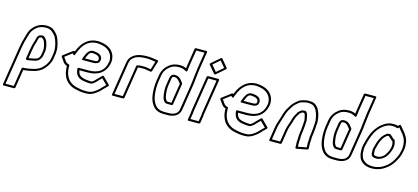

<svg xmlns="http://www.w3.org/2000/svg" viewBox="-73 -1386 4797 2204"><g transform="rotate(15 2326.0 -283.5)"><path d="M212.9 -318C212.1 -306.7 205.3 -283 202.5 -265L185.2 -156C184 -148.4 190.4 -143.5 195.7 -143.5C208 -140 224 -145.5 230.8 -146.6C238.8 -147.5 244.1 -148.3 251.9 -149.7C252.1 -149.7 252.4 -149.8 252.5 -149.8L279.1 -155.7C303.2 -159.8 321.6 -167.4 337.5 -181.2C338 -181.6 338.6 -182.2 338.9 -182.5C349.1 -193.7 358.9 -210.7 364.7 -225.4C366.8 -230.2 367.1 -230.8 367.6 -234L376.9 -293C377 -293.4 377 -294.1 377.1 -294.4C377.3 -300.1 377.8 -304.7 378.3 -308C378.4 -308.8 378.5 -309.8 378.4 -310.5C378.1 -317.7 377.6 -330.8 375.5 -339.2L372.8 -358.6C372.7 -358.8 372.7 -359.2 372.6 -359.4C368.3 -379.2 359 -414.3 343.4 -432.8C343.1 -433.2 342.7 -433.6 342.5 -433.8C336.3 -439.4 328 -450.7 316 -457.2C315.7 -457.4 315.1 -457.6 315.1 -457.6C313 -459 310.5 -459.5 308.8 -459.5H294.8C294.1 -459.5 293.2 -459.4 292.7 -459.3C289 -458.7 282.5 -457.1 280.5 -456.6C269.6 -454.9 269.6 -453.8 266 -452.2C264.8 -451.6 263.3 -450.6 262.4 -449.8C254.6 -443.1 249.6 -436.1 244.7 -428.6C243.9 -427.3 243.2 -425.7 242.8 -424.6C237.7 -406.4 233.2 -390.4 228.6 -372.5L222.3 -351.8C222.3 -351.5 222.2 -351.2 222.1 -351C220 -341.9 214.9 -331.1 213 -319C213 -318.7 212.9 -318.2 212.9 -318ZM238.1 -319.5C239.2 -325.5 243.2 -335 246.7 -348.7L252.9 -369.5C257.7 -387.9 261.1 -399.9 266.5 -419.3C269 -423 272.2 -427.3 275.7 -430.7C276.5 -431.1 278.2 -431.5 278.3 -431.5C279.4 -431.5 281.1 -431.7 282.4 -432.1C285.8 -433.2 287.4 -433.7 291.9 -434.5H301.9C308.1 -430.7 315.2 -422.3 323.3 -414.7C333.3 -402.3 343.5 -370.4 347.7 -351L350.5 -331.4C350.6 -331.1 350.7 -330.5 350.8 -330.1C352.3 -324.5 352.7 -315.5 353.1 -306.7C352.6 -303 352.1 -298.8 351.8 -292.3L342.6 -234.2C342.6 -234.2 342.4 -233.7 342 -233C341.9 -232.7 341.7 -232.1 341.5 -231.7C336.6 -218.7 329.6 -207.1 321.9 -198.2C311.7 -189.8 297.4 -183.4 278.5 -180.3C278.3 -180.3 278 -180.2 277.7 -180.2L251.1 -174.2C244.3 -173.1 237.7 -172.1 231.5 -171.4C223.8 -170.2 217.9 -168.6 212.1 -167.8L227.5 -265C229.9 -280.5 236.6 -302.4 238.1 -319.5ZM165.7 -33 131.3 184.5H33.3L104.5 -265C106.3 -276.6 108.7 -287.6 111.7 -298.6C113.5 -305.6 114.4 -311.2 114.6 -316.1C117.2 -331.2 122.7 -346.7 126.7 -361.7L132.1 -383.3C143.5 -417.1 148.5 -446.3 161.4 -468.5C176.1 -489.1 180.5 -498 198.6 -514.4C229 -542.1 265.5 -557.5 319.3 -557.5C352.1 -557.5 373.7 -547.4 391.1 -534L408 -518.5C431.9 -493.3 439.6 -485.3 452.9 -448.2C465.5 -415.5 467.8 -404 473.8 -369.9C478.2 -347.7 478 -326 475.8 -298.5L465.6 -234C458.3 -187.9 430.6 -146.9 404.1 -119.7C376.5 -89.4 334.5 -68.6 286.4 -60.3C286 -60.3 285.6 -60.1 285.3 -60.1C259.6 -53.5 234.1 -49.6 204.8 -46.4C195.6 -45.1 188.2 -44.9 181.2 -45.5C175.9 -45.9 167.3 -43.1 165.7 -33ZM188.7 -20.2C192.3 -20.4 199.3 -20.9 204 -21.6C233.3 -24.8 259.3 -28.7 287.4 -35.8C338.9 -44.8 387.1 -67 421.4 -104.3C450.2 -134 482.1 -180.3 490.6 -234L500.9 -299C500.9 -299.2 500.9 -299.7 501 -300C503.3 -328.9 503.6 -353.5 498.7 -378.1C492.9 -411.3 489.4 -427.1 476.9 -459.8C463 -498.5 450.7 -512.9 427.5 -537.3C427.4 -537.4 427.1 -537.6 427 -537.8L409.5 -553.8C409.4 -553.9 409.1 -554.1 408.9 -554.3C388.2 -570.3 361.6 -582.5 323.3 -582.5C264.3 -582.5 219.3 -564.5 183.1 -531.6C162 -512.4 154.2 -498.4 141.1 -480.1C140.9 -479.8 140.6 -479.4 140.4 -479C122.7 -449.3 118.2 -417.2 108 -387.2C107.9 -387 107.8 -386.5 107.7 -386.1L102.3 -364.3C98.7 -351 92.1 -332.2 89.4 -315C89.3 -314.4 89.2 -313.3 89.2 -312.5C89.3 -311.5 88.8 -307.2 87.3 -301.4C84.1 -289.8 81.4 -277.4 79.5 -265L6.3 197C5.5 202.4 9.3 209.5 16.8 209.5H139.8C145.2 209.5 153.1 204.6 154.3 197Z M967.1 -309.9C982.7 -313.6 1010.3 -320.4 1015.8 -348.9C1017.8 -355.8 1018.4 -359.2 1019.5 -366C1019.7 -367.7 1019.6 -369.7 1019.2 -371C1019.3 -371.9 1019.2 -372.9 1019.2 -373.4C1012.6 -425 963.8 -435.2 913.6 -439.5C913.3 -439.5 912.9 -439.5 912.6 -439.5C864.6 -439.5 843.9 -402.6 829.9 -371.7C820.8 -352.6 815.7 -338.8 809.8 -322.5C808.6 -319.1 805.7 -307.5 819.7 -307.5H929.7C941.2 -307.5 956 -309.5 964 -309.5C965 -309.5 966.3 -309.7 967.1 -309.9ZM966.4 -334.5C957.1 -334.3 941.7 -332.5 933.7 -332.5H839C842.2 -340.8 846.7 -351.9 852.7 -364.3C866.9 -395.8 877.5 -414.1 908.1 -414.5C957.5 -410.2 988.8 -401.1 993.9 -367.8C993.9 -367.8 993.6 -368.8 994.1 -363.5C993.6 -360.8 992.1 -354 991.4 -352.1C991.3 -351.6 991 -350.7 990.9 -350C989.5 -340.7 984.9 -339 966.4 -334.5ZM1117.9 -368.7C1100.1 -256.4 1029.6 -209.5 914.2 -209.5H800.2C798.4 -209.5 784.1 -209.8 785.6 -194C790.4 -141.4 811 -101 861.7 -85.1C886.3 -76.4 913.3 -74.3 939.8 -71.6C944.4 -70.9 950.1 -70.5 955.2 -70.5H974.2C984.3 -70.5 992.4 -74.1 998.2 -77.6C998.4 -77.7 998.7 -77.9 998.9 -78C1002 -80.1 1018.2 -91.1 1025.2 -97.2C1025.9 -97.7 1026.7 -98.6 1027.1 -99.1C1035.7 -109.5 1043 -116.6 1052.5 -125.9L1090.2 -163.3L1154.1 -99.7C1134.4 -80.6 1115.9 -63.4 1097.4 -42.2C1086.2 -28.9 1058 -8.4 1041.2 2.9C1018.3 17.2 994.2 27.5 962.6 27.5H938.6C904.1 27.5 876.8 22.4 846.9 15.7C772.3 2.2 722.4 -41.2 702.1 -100.6C702.1 -100.8 702 -101 701.9 -101.1C690.6 -129 687.2 -159 686.5 -197.3C686.4 -200.2 686.6 -202.4 687 -205C687.9 -210.9 684.3 -216 679.1 -217.2C658.4 -222 645.4 -230.4 635.3 -245.1L604.4 -288.7L688.7 -352.6L696.8 -341.6C696.8 -341.6 716.1 -325.8 719.9 -350L720.2 -351.6C734.2 -387.8 750.8 -425.1 769.5 -451.9C806.8 -503 853.4 -537.2 930.8 -537.5C1011.5 -533.4 1065.6 -508.8 1094.9 -463.9C1106.1 -448.4 1113.9 -428.1 1116.4 -406.7C1116.4 -406.2 1116.5 -405.6 1116.6 -405.2C1119.1 -395.6 1119.6 -383.7 1117.9 -368.7ZM1143 -369.3C1145 -386.1 1144.6 -400.7 1141.4 -414C1138.6 -437.6 1129.4 -462.4 1116.6 -480.1C1082.9 -531.5 1019.5 -558.5 935.7 -562.5C935.5 -562.5 935.3 -562.5 935.1 -562.5C847.9 -562.5 791.1 -521 749.6 -464.1C731.7 -438.4 717.1 -407.4 704.5 -376.7L703.2 -378.4C699.5 -383.3 691.7 -383.9 686 -379.5L580.3 -299.5C574.3 -295 572.6 -286.9 576.2 -281.8L613.7 -228.9C625 -212.4 640.7 -201.3 661.2 -195.1C661.2 -195.1 661.2 -194 661.2 -192.7C661.9 -153.9 665.1 -121.6 678.1 -89.1C701 -23.1 757.3 25.6 838.2 40.3C867.6 46.8 897.8 52.5 934.7 52.5H958.7C996.6 52.5 1027.4 39 1052.7 23.1C1071 10.9 1099.9 -9.3 1115.6 -27.8C1135.1 -50.2 1157.9 -70.8 1180.2 -92.9C1185 -97.6 1186.3 -105.8 1181.6 -110.5L1101.3 -190.5C1096.8 -195 1088.6 -194.3 1083.4 -189.1L1036 -142.1C1026.9 -133.1 1020.2 -126.8 1009.4 -114.1C1006.2 -111.4 989.9 -99.9 987.3 -98.2C983.4 -95.9 983.6 -95.5 978.1 -95.5H959.1C954.9 -95.5 951.4 -95.7 946.8 -96.4C918.6 -99.3 894.9 -101.2 873 -108.9C836 -120.6 819.5 -145 812.8 -184.5H910.2C1034.3 -184.5 1122.7 -241.1 1143 -369.3Z M1370.7 -26.5H1272.7L1333.3 -409C1339.1 -445.5 1352 -462.2 1373 -478.6C1403.3 -501.6 1429.1 -508.5 1475.7 -513.6C1475.9 -513.6 1476.2 -513.6 1476.4 -513.7C1483.9 -514.9 1491.3 -515.5 1498.6 -515.5H1547.6C1555.4 -515.5 1563.3 -514.6 1571.6 -512.8C1571.9 -512.7 1572.2 -512.7 1572.4 -512.6L1629.7 -504.4L1600 -407.3L1542.9 -416.3C1538.8 -417 1535.4 -417.5 1532.1 -417.5H1483.1C1473.1 -417.5 1464.5 -415.3 1457 -414.4L1442.5 -412.4C1436.3 -411.5 1430.8 -406 1429.9 -400ZM1379.2 -1.5C1384.6 -1.5 1392.5 -6.4 1393.7 -14L1453.1 -389.2L1456.4 -389.6C1465.5 -390.7 1473.5 -392.5 1479.2 -392.5H1528.2C1528.9 -392.5 1531.4 -392.3 1535 -391.7L1604.4 -380.6C1611.1 -379.6 1618.3 -384.5 1620.3 -391.2L1657.6 -513.2C1659.8 -520.1 1655.8 -526.4 1649.3 -527.4L1580.3 -537.3C1571.4 -539.2 1561 -540.5 1551.6 -540.5H1502.6C1493.8 -540.5 1486.9 -540 1476.5 -538.4C1429.2 -533.1 1395.6 -524.8 1359.5 -497.4C1333.4 -477.1 1315 -451.5 1308.3 -409L1245.7 -14C1244.9 -8.6 1248.7 -1.5 1256.2 -1.5Z M2117.2 -560C2110.1 -515.1 2107.5 -467 2100.7 -424C2100.6 -423.7 2100.6 -423.4 2100.6 -423.2L2097.8 -393.6L2096.6 -386C2096.5 -385.2 2096.5 -383.9 2096.5 -383.5C2096.1 -382.3 2095.8 -381.1 2095.8 -380.4C2094.2 -366.6 2092.5 -353.8 2090.7 -342L2044.3 -49C2036.6 -0.4 1990.6 25.5 1932 25.5H1878C1796.3 25.5 1764.5 -14.3 1740.4 -67.4C1726.8 -98.8 1720.1 -142.3 1718.3 -183.1C1718.6 -204.4 1716.3 -218.3 1717.8 -236C1719.2 -254.4 1719.6 -271.9 1722.7 -292L1734.2 -364C1743.2 -421.1 1768 -454.1 1803.6 -481.7C1828.9 -501.5 1843.9 -506.6 1878.4 -512.7C1885.2 -513.9 1892.2 -514.5 1899.5 -514.5C1899.8 -514.5 1900.2 -514.5 1900.5 -514.5C1939.2 -517.5 1969.6 -506.1 1991.7 -492.1C1991.7 -492.1 2010.1 -479.7 2012.3 -503.8C2014.1 -523.6 2016.4 -542.3 2019.2 -560L2049.4 -750.5H2147.4ZM2142.2 -560 2174.3 -763C2175.2 -768.4 2171.4 -775.5 2163.8 -775.5H2040.8C2035.5 -775.5 2027.5 -770.6 2026.3 -763L1994.2 -560C1992.3 -548.3 1990.8 -536.8 1989.3 -523.9C1966.6 -534.5 1939.1 -542 1903 -539.5C1895.4 -539.4 1885.9 -538.7 1877.9 -537.3C1842 -531 1819 -523.1 1789.9 -500.3C1749.6 -469.1 1719.2 -427.7 1709.2 -364L1697.7 -292C1694.3 -270 1693.9 -251.2 1692.6 -234C1690.8 -213.5 1693.3 -196.7 1693 -179.2C1693 -179.1 1693 -178.8 1693 -178.5C1694.8 -135.1 1701.5 -90.3 1716.9 -54.6C1742.6 2.1 1781.7 50.5 1874 50.5H1928C1992.3 50.5 2058.4 19.3 2069.3 -49L2115.7 -342C2117.4 -352.9 2118.8 -363.6 2120.4 -376.6C2122.8 -379.8 2124.4 -384.9 2122.2 -389.8L2122.9 -394C2122.9 -394.2 2123 -394.6 2123 -394.8L2125.7 -424.4C2132.6 -468.3 2135.4 -517.1 2142.2 -560ZM1837 -382C1836.6 -379.5 1833.6 -373 1832.2 -364L1820.4 -290C1811.6 -234.5 1815.6 -187.1 1824 -143.9C1828 -120.8 1838.8 -97.5 1854.4 -83.2C1859.4 -78.7 1867 -73.9 1877 -73.5C1883.8 -72.8 1888.3 -72.5 1893.5 -72.5H1937.5C1945 -72.5 1951.1 -79.6 1952 -85L1991.9 -337C1992.4 -340.2 1991.3 -343.7 1989.8 -345.6L1977.3 -361.7C1973.2 -366.5 1969.4 -371.4 1965.1 -377.3C1965 -377.5 1964.8 -377.7 1964.7 -377.8L1957.1 -386.8C1956.8 -387.2 1956.5 -387.6 1956.2 -387.8C1940.9 -401.8 1923.5 -416.5 1889 -416.5C1877.9 -416.5 1869.4 -413.5 1867.5 -413.5C1864.1 -413.5 1860.3 -411.8 1858.1 -409.8C1856.4 -408.4 1852 -410.4 1841.4 -391.5C1841.4 -391.5 1841 -390.9 1838.6 -386.6C1837.8 -385.2 1837.2 -383.4 1837 -382ZM1861.5 -379.3C1861.8 -379.9 1864.2 -383.9 1865.2 -385.4C1865.6 -385.9 1865.8 -386.4 1866.3 -387.3C1866.3 -387.3 1866.4 -387.4 1868.5 -388.9C1874.2 -389.7 1881.3 -391.5 1885 -391.5C1911.5 -391.5 1922 -382.4 1937 -368.7L1944 -360.4C1948 -355 1952.9 -348.7 1956.6 -344.3L1966.1 -332.1L1928.9 -97.5H1897.4C1893.4 -97.5 1888.5 -97.8 1883 -98.4C1882.6 -98.5 1882 -98.5 1881.6 -98.5C1877.1 -98.5 1877.9 -98.4 1873.1 -102.8C1861.9 -113 1852.3 -132.6 1848.9 -152.1C1840.8 -194 1837.2 -237.8 1845.4 -290L1857.2 -364C1857.7 -367.5 1859.9 -372.3 1861.5 -379.3Z M2199.5 -44C2201 -53.5 2200.6 -63.8 2201.7 -71L2266 -476.5H2364L2299.1 -67C2299 -66.3 2298.9 -65.3 2299 -64.8C2299.1 -58.2 2298.6 -51.3 2297.5 -44L2286.3 26.5H2188.3ZM2174.5 -44 2161.3 39C2160.5 44.4 2164.3 51.5 2171.8 51.5H2294.8C2300.2 51.5 2308.1 46.6 2309.3 39L2322.5 -44C2323.8 -52.6 2324.4 -58.3 2324.3 -68.1L2391 -489C2391.8 -494.4 2388 -501.5 2380.4 -501.5H2257.4C2252.1 -501.5 2244.1 -496.6 2243 -489L2176.7 -71C2175.1 -60.4 2175.4 -49.6 2174.5 -44ZM2269.5 -643 2349.8 -712.3 2410.7 -640 2330.4 -570.7ZM2244.4 -651.8C2240 -648 2237.1 -639.5 2241.6 -634.2L2317.3 -544.2C2320.5 -540.4 2328.8 -538.8 2335 -544.2L2435.8 -631.2C2440.2 -635 2443.1 -643.5 2438.6 -648.8L2362.9 -738.8C2359.7 -742.6 2351.4 -744.2 2345.2 -738.8Z M2852.1 -309.9C2867.7 -313.6 2895.3 -320.4 2900.8 -348.9C2902.8 -355.8 2903.4 -359.2 2904.5 -366C2904.7 -367.7 2904.6 -369.7 2904.2 -371C2904.3 -371.9 2904.2 -372.9 2904.2 -373.4C2897.6 -425 2848.8 -435.2 2798.6 -439.5C2798.3 -439.5 2797.9 -439.5 2797.6 -439.5C2749.6 -439.5 2728.9 -402.6 2714.9 -371.7C2705.8 -352.6 2700.7 -338.8 2694.8 -322.5C2693.6 -319.1 2690.7 -307.5 2704.7 -307.5H2814.7C2826.2 -307.5 2841 -309.5 2849 -309.5C2850 -309.5 2851.3 -309.7 2852.1 -309.9ZM2851.4 -334.5C2842.1 -334.3 2826.7 -332.5 2818.7 -332.5H2724C2727.2 -340.8 2731.7 -351.9 2737.7 -364.3C2751.9 -395.8 2762.5 -414.1 2793.1 -414.5C2842.5 -410.2 2873.8 -401.1 2878.9 -367.8C2878.9 -367.8 2878.6 -368.8 2879.1 -363.5C2878.6 -360.8 2877.1 -354 2876.4 -352.1C2876.3 -351.6 2876 -350.7 2875.9 -350C2874.5 -340.7 2869.9 -339 2851.4 -334.5ZM3002.9 -368.7C2985.1 -256.4 2914.6 -209.5 2799.2 -209.5H2685.2C2683.4 -209.5 2669.1 -209.8 2670.6 -194C2675.4 -141.4 2696 -101 2746.7 -85.1C2771.3 -76.4 2798.3 -74.3 2824.8 -71.6C2829.4 -70.9 2835.1 -70.5 2840.2 -70.5H2859.2C2869.3 -70.5 2877.4 -74.1 2883.2 -77.6C2883.4 -77.7 2883.7 -77.9 2883.9 -78C2887 -80.1 2903.2 -91.1 2910.2 -97.2C2910.9 -97.7 2911.7 -98.6 2912.1 -99.1C2920.7 -109.5 2928 -116.6 2937.5 -125.9L2975.2 -163.3L3039.1 -99.7C3019.4 -80.6 3000.9 -63.4 2982.4 -42.2C2971.2 -28.9 2943 -8.4 2926.2 2.9C2903.3 17.2 2879.2 27.5 2847.6 27.5H2823.6C2789.1 27.5 2761.8 22.4 2731.9 15.7C2657.3 2.2 2607.4 -41.2 2587.1 -100.6C2587.1 -100.8 2587 -101 2586.9 -101.1C2575.6 -129 2572.2 -159 2571.5 -197.3C2571.4 -200.2 2571.6 -202.4 2572 -205C2572.9 -210.9 2569.3 -216 2564.1 -217.2C2543.4 -222 2530.4 -230.4 2520.3 -245.1L2489.4 -288.7L2573.7 -352.6L2581.8 -341.6C2581.8 -341.6 2601.1 -325.8 2604.9 -350L2605.2 -351.6C2619.2 -387.8 2635.8 -425.1 2654.5 -451.9C2691.8 -503 2738.4 -537.2 2815.8 -537.5C2896.5 -533.4 2950.6 -508.8 2979.9 -463.9C2991.1 -448.4 2998.9 -428.1 3001.4 -406.7C3001.4 -406.2 3001.5 -405.6 3001.6 -405.2C3004.1 -395.6 3004.6 -383.7 3002.9 -368.7ZM3028 -369.3C3030 -386.1 3029.6 -400.7 3026.4 -414C3023.6 -437.6 3014.4 -462.4 3001.6 -480.1C2967.9 -531.5 2904.5 -558.5 2820.7 -562.5C2820.5 -562.5 2820.3 -562.5 2820.1 -562.5C2732.9 -562.5 2676.1 -521 2634.6 -464.1C2616.7 -438.4 2602.1 -407.4 2589.5 -376.7L2588.2 -378.4C2584.5 -383.3 2576.7 -383.9 2571 -379.5L2465.3 -299.5C2459.3 -295 2457.6 -286.9 2461.2 -281.8L2498.7 -228.9C2510 -212.4 2525.7 -201.3 2546.2 -195.1C2546.2 -195.1 2546.2 -194 2546.2 -192.7C2546.9 -153.9 2550.1 -121.6 2563.1 -89.1C2586 -23.1 2642.3 25.6 2723.2 40.3C2752.6 46.8 2782.8 52.5 2819.7 52.5H2843.7C2881.6 52.5 2912.4 39 2937.7 23.1C2956 10.9 2984.9 -9.3 3000.6 -27.8C3020.1 -50.2 3042.9 -70.8 3065.2 -92.9C3070 -97.6 3071.3 -105.8 3066.6 -110.5L2986.3 -190.5C2981.8 -195 2973.6 -194.3 2968.4 -189.1L2921 -142.1C2911.9 -133.1 2905.2 -126.8 2894.4 -114.1C2891.2 -111.4 2874.9 -99.9 2872.3 -98.2C2868.4 -95.9 2868.6 -95.5 2863.1 -95.5H2844.1C2839.9 -95.5 2836.4 -95.7 2831.8 -96.4C2803.6 -99.3 2779.9 -101.2 2758 -108.9C2721 -120.6 2704.5 -145 2697.8 -184.5H2795.2C2919.3 -184.5 3007.7 -241.1 3028 -369.3Z M3418.2 -403.9C3412.7 -402.6 3399.3 -404.1 3384.7 -390.7C3379.6 -386.6 3370.9 -379 3368.7 -376.9C3356.3 -367.6 3356.3 -361.7 3354.4 -358.3C3349.1 -350.1 3346.1 -345 3343.2 -339.7L3332.6 -322.1C3332.4 -321.7 3332.1 -321.2 3332 -321C3318.5 -293.6 3310.7 -262.5 3303 -235.9C3291.5 -201.6 3278.7 -171.9 3272.6 -133L3250 9.5H3152L3174.6 -133C3181 -173.8 3196.7 -211 3207.9 -249.4C3219.4 -291 3232.4 -332.8 3249.8 -362.7C3270.6 -394.5 3284.8 -423.9 3307 -443.2C3307.3 -443.4 3307.6 -443.7 3307.8 -443.9C3312 -448 3324.5 -459.1 3333.8 -467.2C3344.5 -476.4 3358.1 -485.4 3372.7 -488.9C3395.8 -495.2 3419.7 -502.5 3443.6 -502.5C3494.8 -502.5 3511.6 -492.8 3534 -466.2C3560.6 -434.6 3575.8 -378.5 3580.6 -327.3C3581 -316.7 3580.9 -307.1 3580.4 -295.8L3578.3 -270C3576 -242.1 3576.2 -219 3571.8 -191C3571.7 -190.7 3571.7 -190.4 3571.6 -190.2C3570.8 -180.4 3569.7 -171.7 3568.5 -164L3563.7 -134C3563.6 -133.2 3563.6 -132.2 3563.6 -131.6C3563.8 -125.4 3563.7 -118.6 3563.1 -111C3563.1 -110.7 3563.1 -110.3 3563.1 -110.1L3562.9 -90.2C3562.8 -81.4 3562.1 -73.3 3561 -66L3560.3 -62C3560.2 -61.2 3560.2 -60.2 3560.2 -59.6L3562.1 -4.8L3462.7 14.3L3460.8 -41.1C3460.9 -48.6 3461.6 -57.4 3463 -66C3463.5 -69.6 3463.7 -73.7 3463.7 -78L3463.9 -97.6C3464.6 -113.3 3464.4 -125.9 3467 -142L3470.5 -164C3471.7 -172 3472.8 -181.6 3473.5 -189.5C3479.3 -226.5 3478.4 -255.9 3481 -287.4C3483.3 -303 3481.1 -311.2 3478.7 -321.1C3475.4 -343.8 3469 -377.2 3454.9 -395.4C3444.9 -409.8 3428.8 -404.5 3428.1 -404.5H3422.1C3420.8 -404.5 3419.2 -404.2 3418.2 -403.9ZM3419.7 -379.5H3424.1C3426.1 -379.5 3429.5 -379.6 3433.4 -379C3443.2 -366.8 3450.6 -334.9 3453.7 -313.4C3453.7 -313.2 3453.8 -312.7 3453.9 -312.4C3456.7 -300.8 3457.7 -297.9 3456 -287C3455.9 -286.8 3455.9 -286.4 3455.8 -286.1C3452.9 -251.7 3453.8 -222.6 3448.4 -189C3448.4 -188.8 3448.3 -188.3 3448.3 -188C3447.6 -179.7 3446.7 -171.7 3445.5 -164L3442 -142C3439 -123.3 3439.3 -110.2 3438.6 -94.4L3438.4 -74C3438.4 -70.3 3438.2 -67.7 3438 -66C3436.4 -55.9 3435.6 -46.7 3435.5 -36.9L3437.8 31.3C3438 38.2 3444 42.6 3450.9 41.3L3575.7 17.3C3581.9 16.1 3588.1 9.6 3587.9 2.6L3585.5 -63.2L3586 -66C3587.3 -74.7 3588.1 -83.9 3588.2 -93.8L3588.4 -113.4C3588.9 -120.7 3589.2 -127.1 3588.9 -135.2L3593.5 -164C3594.8 -172.5 3595.7 -180 3596.8 -191.4C3601.4 -221 3601.4 -245.5 3603.5 -272L3605.7 -298.2C3606.3 -311 3606.4 -321.9 3605.9 -332.5C3605.9 -332.6 3605.9 -332.9 3605.9 -333C3600.9 -387.4 3585.6 -446.9 3554.5 -483.8C3529.2 -513.8 3503 -527.5 3447.5 -527.5C3419 -527.5 3391.4 -518.9 3370 -513.1C3349.6 -508.2 3331.6 -495.8 3319 -484.8C3309.4 -476.6 3297.9 -466.5 3291.8 -460.5C3263.8 -435.9 3247.3 -401.5 3229 -373.6C3228.9 -373.4 3228.7 -373.1 3228.6 -372.9C3208 -338 3195.1 -294.1 3183.6 -252.6C3173.2 -216.8 3156.6 -177.7 3149.6 -133L3125 22C3124.2 27.4 3128 34.5 3135.5 34.5H3258.5C3263.9 34.5 3271.8 29.6 3273 22L3297.6 -133C3303.1 -168.2 3315.4 -197 3327.1 -232.1C3335.4 -260.4 3342.4 -288.1 3354.2 -312.5L3364.7 -329.9C3364.8 -330.1 3364.9 -330.4 3365.1 -330.6C3367.6 -335.4 3371 -341 3375.2 -347.4C3375.3 -347.6 3375.5 -347.9 3375.6 -348.1C3377.9 -352 3378.9 -354.2 3380.3 -356.6C3381.3 -357.2 3382.5 -358.1 3383.5 -359C3386.6 -362.2 3392.9 -367.7 3401.8 -374.8C3402.6 -375.5 3401.5 -374.5 3402.3 -375.2C3405.1 -376.1 3415.1 -378.4 3419.7 -379.5Z M4128.2 -560C4121.1 -515.1 4118.5 -467 4111.7 -424C4111.6 -423.7 4111.6 -423.4 4111.6 -423.2L4108.8 -393.6L4107.6 -386C4107.5 -385.2 4107.5 -383.9 4107.5 -383.5C4107.1 -382.3 4106.8 -381.1 4106.8 -380.4C4105.2 -366.6 4103.5 -353.8 4101.7 -342L4055.3 -49C4047.6 -0.4 4001.6 25.5 3943 25.5H3889C3807.3 25.5 3775.5 -14.3 3751.4 -67.4C3737.8 -98.8 3731.1 -142.3 3729.3 -183.1C3729.6 -204.4 3727.3 -218.3 3728.8 -236C3730.2 -254.4 3730.6 -271.9 3733.7 -292L3745.2 -364C3754.2 -421.1 3779 -454.1 3814.6 -481.7C3839.9 -501.5 3854.9 -506.6 3889.4 -512.7C3896.2 -513.9 3903.2 -514.5 3910.5 -514.5C3910.8 -514.5 3911.2 -514.5 3911.5 -514.5C3950.2 -517.5 3980.6 -506.1 4002.7 -492.1C4002.7 -492.1 4021.1 -479.7 4023.3 -503.8C4025.1 -523.6 4027.4 -542.3 4030.2 -560L4060.4 -750.5H4158.4ZM4153.2 -560 4185.3 -763C4186.2 -768.4 4182.4 -775.5 4174.8 -775.5H4051.8C4046.5 -775.5 4038.5 -770.6 4037.3 -763L4005.2 -560C4003.3 -548.3 4001.8 -536.8 4000.3 -523.9C3977.6 -534.5 3950.1 -542 3914 -539.5C3906.4 -539.4 3896.9 -538.7 3888.9 -537.3C3853 -531 3830 -523.1 3800.9 -500.3C3760.6 -469.1 3730.2 -427.7 3720.2 -364L3708.7 -292C3705.3 -270 3704.9 -251.2 3703.6 -234C3701.8 -213.5 3704.3 -196.7 3704 -179.2C3704 -179.1 3704 -178.8 3704 -178.5C3705.8 -135.1 3712.5 -90.3 3727.9 -54.6C3753.6 2.1 3792.7 50.5 3885 50.5H3939C4003.3 50.5 4069.4 19.3 4080.3 -49L4126.7 -342C4128.4 -352.9 4129.8 -363.6 4131.4 -376.6C4133.8 -379.8 4135.4 -384.9 4133.2 -389.8L4133.9 -394C4133.9 -394.2 4134 -394.6 4134 -394.8L4136.7 -424.4C4143.6 -468.3 4146.4 -517.1 4153.2 -560ZM3848 -382C3847.6 -379.5 3844.6 -373 3843.2 -364L3831.4 -290C3822.6 -234.5 3826.6 -187.1 3835 -143.9C3839 -120.8 3849.8 -97.5 3865.4 -83.2C3870.4 -78.7 3878 -73.9 3888 -73.5C3894.8 -72.8 3899.3 -72.5 3904.5 -72.5H3948.5C3956 -72.5 3962.1 -79.6 3963 -85L4002.9 -337C4003.4 -340.2 4002.3 -343.7 4000.8 -345.6L3988.3 -361.7C3984.2 -366.5 3980.4 -371.4 3976.1 -377.3C3976 -377.5 3975.8 -377.7 3975.7 -377.8L3968.1 -386.8C3967.8 -387.2 3967.5 -387.6 3967.2 -387.8C3951.9 -401.8 3934.5 -416.5 3900 -416.5C3888.9 -416.5 3880.4 -413.5 3878.5 -413.5C3875.1 -413.5 3871.3 -411.8 3869.1 -409.8C3867.4 -408.4 3863 -410.4 3852.4 -391.5C3852.4 -391.5 3852 -390.9 3849.6 -386.6C3848.8 -385.2 3848.2 -383.4 3848 -382ZM3872.5 -379.3C3872.8 -379.9 3875.2 -383.9 3876.2 -385.4C3876.6 -385.9 3876.8 -386.4 3877.3 -387.3C3877.3 -387.3 3877.4 -387.4 3879.5 -388.9C3885.2 -389.7 3892.3 -391.5 3896 -391.5C3922.5 -391.5 3933 -382.4 3948 -368.7L3955 -360.4C3959 -355 3963.9 -348.7 3967.6 -344.3L3977.1 -332.1L3939.9 -97.5H3908.4C3904.4 -97.5 3899.5 -97.8 3894 -98.4C3893.6 -98.5 3893 -98.5 3892.6 -98.5C3888.1 -98.5 3888.9 -98.4 3884.1 -102.8C3872.9 -113 3863.3 -132.6 3859.9 -152.1C3851.8 -194 3848.2 -237.8 3856.4 -290L3868.2 -364C3868.7 -367.5 3870.9 -372.3 3872.5 -379.3Z M4309.1 -107.2C4317.9 -96.8 4332.5 -89.3 4350.7 -88.5C4355.7 -87.6 4359.5 -87.5 4365.9 -87.5C4406.4 -87.5 4435 -106.6 4456 -124.6C4476 -138.7 4489 -165.8 4498.1 -180.9C4498.2 -181.2 4498.4 -181.5 4498.5 -181.7C4508 -199.9 4515.1 -217.6 4521.3 -239.4C4521.5 -239.9 4521.6 -240.6 4521.7 -241C4522.7 -247.2 4524.1 -254.2 4525.9 -262C4526 -262.3 4526.1 -262.8 4526.2 -263C4531.8 -298.8 4523.6 -326.5 4513.9 -348.4C4511.8 -353.2 4506.3 -354.9 4501.9 -354.3L4458.9 -392.8C4458.7 -393 4458.4 -393.3 4458.2 -393.4C4456.2 -394.9 4454.4 -396.1 4452.5 -397.2C4452.2 -397.4 4451.5 -397.6 4451.5 -397.6C4449.1 -399.3 4445.8 -399.7 4443.5 -399.4C4439.4 -398.8 4434.9 -398.5 4430.1 -398.5H4424.1C4421.6 -398.5 4418.7 -397.5 4416.9 -396.4C4347.7 -354.7 4322.3 -279.7 4301.4 -188.9C4301.4 -188.6 4301.3 -188.2 4301.3 -188L4299.5 -177C4299.4 -176 4299.4 -174.7 4299.4 -174C4300.5 -161.7 4299.6 -147.6 4300.9 -133C4301 -132.3 4301.2 -131.4 4301.3 -130.9C4303 -125.1 4304.6 -118.9 4306.2 -112.4C4306.6 -110.5 4307.4 -109.1 4308.8 -107.5C4308.9 -107.4 4309 -107.3 4309.1 -107.2ZM4330.3 -124C4328.5 -131.1 4328 -133 4326.1 -140.1C4325.2 -151.4 4325.9 -163.5 4324.8 -178.5L4326.2 -187.6C4346.6 -275.8 4369.8 -338.7 4424 -373.5H4426.2C4430.6 -373.5 4434.3 -373.7 4438.9 -374.1C4439.2 -373.9 4439.1 -374 4440.7 -372.9L4489.4 -329.2C4490.2 -328.5 4491.5 -327.5 4494.1 -326.8C4500.8 -308.9 4505.2 -289.8 4501.2 -263.5C4499.6 -256.7 4497.9 -248.7 4496.8 -241.8C4491.5 -223.2 4485.4 -207.7 4476.6 -190.7C4467 -174.6 4452.2 -150 4443.3 -144C4442.9 -143.7 4442.3 -143.2 4441.8 -142.8C4421.7 -125.5 4402.3 -112.5 4369.8 -112.5C4363.6 -112.5 4359.4 -113 4359 -113.1C4358.2 -113.3 4357 -113.5 4356 -113.5C4345.6 -113.5 4337.2 -117.2 4330.3 -124ZM4517.7 -490.4 4529.5 -501 4568 -454.2C4568.1 -454.1 4568.3 -453.9 4568.4 -453.8C4582.6 -438.3 4587.4 -431.2 4597.4 -413.6C4597.5 -413.4 4597.7 -413.1 4597.9 -412.9C4621.6 -378.4 4633.3 -322.3 4623.6 -259.5L4617.6 -234C4617.5 -233.7 4617.4 -233.2 4617.4 -233C4612.4 -201.4 4599 -173.1 4584.6 -147.4C4567 -113 4539.6 -75.7 4513.1 -54.2C4485.9 -32.4 4451 -8.1 4418 -0.1C4417.7 -0.1 4417.3 0.1 4417 0.1C4397.6 6.3 4375.7 10.5 4351.3 10.5C4298.6 10.5 4269.8 -0.3 4243.3 -22.9C4224.3 -40 4217.1 -50.9 4210.4 -74.9C4206.3 -89.9 4202 -101.6 4201.7 -116C4202.1 -142.9 4198.3 -167.6 4205.7 -197C4223.3 -275.2 4247.2 -348.1 4284.8 -397.7C4309 -431.3 4333.5 -453.1 4367.9 -474.5C4395.1 -489.5 4414 -496.5 4445.6 -496.5C4471 -496.5 4487.8 -495.9 4502.7 -487.8C4507.3 -485.3 4513.6 -486.7 4517.7 -490.4ZM4509.4 -514C4491.7 -521 4471.6 -521.5 4449.6 -521.5C4413.2 -521.5 4386.5 -511.5 4358 -495.7C4357.9 -495.6 4357.6 -495.4 4357.4 -495.3C4319.9 -472.1 4291.2 -446.3 4265.2 -410.3C4223.3 -355.1 4198.8 -277.6 4181.1 -199C4172.5 -164.5 4176.8 -136.7 4176.4 -112C4176.8 -92.3 4182.1 -78.8 4185.8 -65C4193.5 -37.7 4203.9 -22 4224.9 -3.1C4255.5 23 4290.9 35.5 4347.4 35.5C4374.5 35.5 4398.1 31.1 4420.7 24C4460.6 14.1 4498.8 -13.1 4527.2 -35.8C4558.8 -61.6 4586.9 -100.2 4606.7 -138.6C4621.1 -164.5 4636.2 -195.3 4642.3 -232.5L4648.3 -258C4648.4 -258.3 4648.5 -258.7 4648.5 -259C4659.4 -327.8 4647.3 -388.1 4619.7 -428.7C4610.1 -445.6 4601.7 -455.9 4588.6 -471.8L4542.5 -527.8C4538 -533.2 4529.8 -532.4 4524.5 -527.6Z"/></g></svg>

Font: Tape
Style: Regular
Weight: 500
Foundry: Cannot Into Space Fonts
Version: Version 0.97